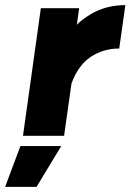

<svg xmlns="http://www.w3.org/2000/svg" viewBox="-47 -532 511 752"><path d="M-27 200H96L193 40H33ZM113 -500 43 0H204L233 -205Q259 -276 308 -309Q358 -342 420 -342L444 -512Q377 -512 322 -484Q294 -469 269 -449Q265 -446 261.5 -442.5Q258 -439 254 -435L263 -500Z"/></svg>

Font: Unageo
Style: Black-Italic
Weight: 900
Designer: Richard Sepsi
Foundry: Richard Sepsi
Version: Version 2.000